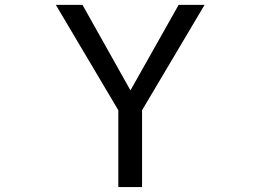

<svg xmlns="http://www.w3.org/2000/svg" viewBox="-20 -752 1040 774"><path d="M205.1 -732.4H312.5L505.9 -387.7L700.2 -732.4H804.7L552.7 -307.6V2H457V-307.6Z"/></svg>

Font: GenEi Gothic M Regular
Style: Regular
Weight: 400
Designer: o_tamon (Modified); [Source Han Sans]
Ryoko NISHIZUKA  (kana & ideographs); Paul D. Hunt (Latin, Greek & Cyrillic); Wenl
Version: Version 1.1a;Original Version 1.004